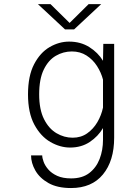

<svg xmlns="http://www.w3.org/2000/svg" viewBox="-20 -716 690 946"><path d="M325.5 11Q276 11 228.2 -16.5Q180.5 -44 149.2 -102Q118 -160 118 -251Q118 -342 148 -399.5Q178 -457 224.5 -484Q271 -511 320.5 -511Q377 -511 420 -484Q463 -457 487.5 -416.5L489 -500H542.5V-38Q542.5 76.5 487.2 143.5Q432 210.5 330 210.5Q262.5 210.5 219 186Q175.5 161.5 154.2 124.2Q133 87 133 49.5H188Q188 62.5 195 81.5Q202 100.5 218.2 119.2Q234.5 138 262 150.5Q289.5 163 330.5 163Q385 163 419.5 136.8Q454 110.5 470.8 67.2Q487.5 24 487.5 -27.5V-85Q463.5 -44 422.2 -16.5Q381 11 325.5 11ZM173 -251Q173 -176.5 196.8 -129.2Q220.5 -82 258.2 -59.8Q296 -37.5 338 -37.5Q379 -37.5 409.5 -59Q440 -80.5 459.8 -114.2Q479.5 -148 487.5 -186V-323.5Q478.5 -358.5 458 -390.5Q437.5 -422.5 406.2 -442.5Q375 -462.5 334 -462.5Q292 -462.5 255.2 -441.2Q218.5 -420 195.8 -373.5Q173 -327 173 -251ZM167 -695.5H229L323 -603L416.5 -695.5H478.5L345 -571H300.5Z"/></svg>

Font: Trispace ExtraLight
Style: Regular
Weight: 200
Designer: Tyler Finck
Foundry: Etcetera Type Company
Version: Version 1.210; ttfautohint (v1.8.3)